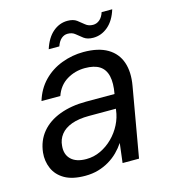

<svg xmlns="http://www.w3.org/2000/svg" viewBox="-104 -761 760 857"><g transform="rotate(-15 275.5 -332.5)"><path d="M185 12Q126 12 90.5 -8.5Q55 -29 40 -63.5Q25 -98 29 -137Q35 -191 66.5 -229Q98 -267 151.5 -287Q205 -307 273 -307H405Q414 -356 406.5 -388.5Q399 -421 374.5 -437Q350 -453 307 -453Q261 -453 223 -430Q185 -407 169 -361H82Q98 -414 133.5 -450.5Q169 -487 218 -505.5Q267 -524 319 -524Q388 -524 430 -499Q472 -474 487.5 -428.5Q503 -383 492 -321L436 0H360L371 -90Q357 -69 338.5 -50.5Q320 -32 296.5 -18Q273 -4 245.5 4Q218 12 185 12ZM209 -59Q244 -59 275.5 -74Q307 -89 332 -114Q357 -139 373 -170.5Q389 -202 393 -236L394 -242H269Q222 -242 189 -230Q156 -218 138.5 -195.5Q121 -173 119 -144Q115 -105 138.5 -82Q162 -59 209 -59ZM173 -576Q189 -626 219 -651.5Q249 -677 286 -677Q313 -677 328.5 -665.5Q344 -654 358 -642Q372 -630 393 -630Q410 -630 423.5 -641.5Q437 -653 444 -675H493Q478 -626 447.5 -600Q417 -574 379 -574Q352 -574 336 -586Q320 -598 306.5 -609.5Q293 -621 272 -621Q256 -621 243 -610Q230 -599 222 -576Z"/></g></svg>

Font: DM Sans 12pt
Style: Italic
Weight: 400
Italic angle: -10°
Version: Version 4.004;gftools[0.9.30]